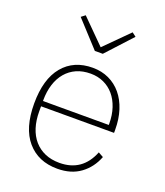

<svg xmlns="http://www.w3.org/2000/svg" viewBox="-140 -847 818 954"><g transform="rotate(20 268.5 -370.5)"><path d="M275 12Q174 12 115.5 -56Q57 -124 57 -254Q57 -383 114 -451.5Q171 -520 271 -520Q318 -520 356.5 -502Q395 -484 422.5 -451Q450 -418 465 -371.5Q480 -325 480 -268V-252H94V-225Q94 -178 106 -140Q118 -102 141.5 -75Q165 -48 198.5 -33.5Q232 -19 275 -19Q396 -19 442 -135L469 -120Q446 -60 397 -24Q348 12 275 12ZM271 -489Q229 -489 196.5 -474.5Q164 -460 141 -433Q118 -406 106 -368Q94 -330 94 -284V-280H442V-286Q442 -332 429.5 -369.5Q417 -407 394.5 -433.5Q372 -460 340.5 -474.5Q309 -489 271 -489ZM251 -602 127 -737 148 -753 272 -629 396 -753 417 -737 293 -602Z"/></g></svg>

Font: IBM Plex Sans ExtLt
Style: Regular
Weight: 200
Designer: Mike Abbink, Paul van der Laan, Pieter van Rosmalen
Foundry: Bold Monday
Version: Version 3.005